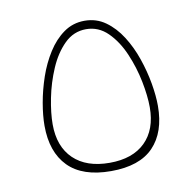

<svg xmlns="http://www.w3.org/2000/svg" viewBox="-62 -551 624 614"><g transform="rotate(-10 250.5 -244.0)"><path d="M251.5 0Q158.7 0 112.5 -47.1Q66.4 -94.2 66.4 -179.7Q66.4 -212.4 73.5 -253.2Q80.6 -293.9 94.7 -335.2Q108.9 -376.5 130.9 -411.1Q152.8 -445.8 182.6 -467Q212.4 -488.3 250.5 -488.3Q288.6 -488.3 318.4 -467Q348.1 -445.8 370.1 -411.1Q392.1 -376.5 406.2 -335.2Q420.4 -293.9 427.5 -253.2Q434.6 -212.4 434.6 -179.7Q434.6 -94.2 389.4 -47.1Q344.2 0 251.5 0ZM250.5 -460.9Q210 -460.9 180.2 -431.4Q150.4 -401.9 131.1 -356.9Q111.8 -312 102.3 -264.2Q92.8 -216.3 92.8 -179.7Q92.8 -107.4 134.5 -67.1Q176.3 -26.9 251.5 -26.9Q326.2 -26.9 367.2 -67.1Q408.2 -107.4 408.2 -179.7Q408.2 -216.3 398.7 -264.2Q389.2 -312 369.9 -356.9Q350.6 -401.9 320.8 -431.4Q291 -460.9 250.5 -460.9Z"/></g></svg>

Font: Vazirmatn RD UI Thin
Style: Regular
Weight: 100
Designer: Saber Rastikerdar
Foundry: Saber Rastikerdar
Version: Version 33.003